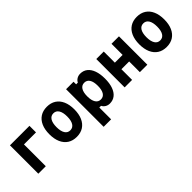

<svg xmlns="http://www.w3.org/2000/svg" viewBox="153 -1689 2944 2944"><g transform="rotate(-45 1625.0 -217.0)"><path d="M157 0V-615H580V-473H319V0Z M975 19Q890 19 829.5 -20Q769 -59 736.5 -132Q704 -205 704 -307Q704 -410 736.5 -483Q769 -556 829.5 -595Q890 -634 975 -634Q1060 -634 1120.5 -595Q1181 -556 1213.5 -483Q1246 -410 1246 -307Q1246 -205 1213.5 -132Q1181 -59 1120.5 -20Q1060 19 975 19ZM975 -123Q1031 -123 1061 -171Q1091 -219 1091 -307Q1091 -396 1061 -444Q1031 -492 975 -492Q919 -492 889 -444Q859 -396 859 -307Q859 -219 889 -171Q919 -123 975 -123Z M1374 200V-615H1536V-559H1573Q1590 -593 1622.5 -612Q1655 -631 1695 -631Q1763 -631 1811.5 -592.5Q1860 -554 1886 -481.5Q1912 -409 1912 -308Q1912 -206 1886 -133.5Q1860 -61 1811.5 -22.5Q1763 16 1695 16Q1655 16 1622.5 -3Q1590 -22 1573 -56H1536V200ZM1641 -126Q1697 -126 1726.5 -173Q1756 -220 1756 -308Q1756 -396 1726.5 -442.5Q1697 -489 1641 -489Q1586 -489 1556 -442Q1526 -395 1526 -307Q1526 -220 1556 -173Q1586 -126 1641 -126Z M2029 0V-615H2191V-374H2359V-615H2521V0H2359V-232H2191V0Z M2925 19Q2840 19 2779.5 -20Q2719 -59 2686.5 -132Q2654 -205 2654 -307Q2654 -410 2686.5 -483Q2719 -556 2779.5 -595Q2840 -634 2925 -634Q3010 -634 3070.5 -595Q3131 -556 3163.5 -483Q3196 -410 3196 -307Q3196 -205 3163.5 -132Q3131 -59 3070.5 -20Q3010 19 2925 19ZM2925 -123Q2981 -123 3011 -171Q3041 -219 3041 -307Q3041 -396 3011 -444Q2981 -492 2925 -492Q2869 -492 2839 -444Q2809 -396 2809 -307Q2809 -219 2839 -171Q2869 -123 2925 -123Z"/></g></svg>

Font: Martian Mono SemiCondensed
Style: Bold
Weight: 700
Width: 4
Designer: Roman Shamin
Foundry: Evil Martians
Version: Version 1.000